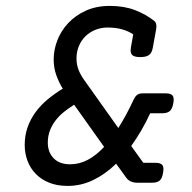

<svg xmlns="http://www.w3.org/2000/svg" viewBox="-20 -610 640 641"><path d="M490.2 -451.2Q487.3 -434.1 478 -426.8Q468.8 -419.4 448.2 -419.4Q427.7 -419.4 420.9 -426.8Q414.1 -434.1 417 -451.2L424.8 -495.1Q409.2 -505.9 387.9 -512Q366.7 -518.1 338.9 -518.1Q317.4 -518.1 298.6 -510.5Q279.8 -502.9 265.6 -489.3Q251.5 -475.6 243.4 -456.5Q235.4 -437.5 235.4 -415Q235.4 -395 241.9 -377.7Q248.5 -360.4 261.2 -342.8L375 -182.6Q388.7 -204.1 401.4 -227.8Q414.1 -251.5 426.3 -277.8Q430.2 -286.6 437 -292.5Q443.8 -298.3 455.1 -298.3H533.7Q550.3 -298.3 556.2 -291Q562 -283.7 558.6 -265.1Q555.2 -246.6 546.9 -239.3Q538.6 -231.9 522 -231.9H481.4Q467.3 -201.2 451.4 -174.1Q435.5 -147 418 -122.6L458.5 -66.4H499.5Q516.1 -66.4 522 -59.1Q527.8 -51.8 524.4 -33.2Q521.5 -14.6 513.2 -7.3Q504.9 0 488.3 0H437.5Q426.8 0 417.5 -3.9Q408.2 -7.8 401.9 -16.1L367.7 -63.5Q331.5 -28.3 291 -8.8Q250.5 10.7 206.1 10.7Q170.9 10.7 144.3 0Q117.7 -10.7 99.4 -29.5Q81.1 -48.3 71.8 -73.2Q62.5 -98.1 62.5 -126Q62.5 -157.7 72 -184.8Q81.5 -211.9 98.4 -235.1Q115.2 -258.3 138.7 -277.8Q162.1 -297.4 189.5 -314Q176.8 -334.5 168 -358.9Q159.2 -383.3 159.2 -411.6Q159.2 -443.8 171.6 -475.8Q184.1 -507.8 208 -533.2Q231.9 -558.6 266.8 -574.5Q301.8 -590.3 347.2 -590.3Q394 -590.3 430.9 -576.2Q467.8 -562 495.6 -539.6Q504.4 -532.2 501.5 -513.2ZM213.9 -61.5Q245.6 -61.5 273.7 -76.7Q301.8 -91.8 327.6 -119.6L227.5 -260.3Q210 -249.5 194.1 -236.8Q178.2 -224.1 166 -208.5Q153.8 -192.9 146.7 -174.3Q139.6 -155.8 139.6 -133.8Q139.6 -101.6 159.2 -81.5Q178.7 -61.5 213.9 -61.5Z"/></svg>

Font: Courier Prime
Style: Italic
Weight: 400
Monospace: yes
Designer: Alan Dague-Greene
Foundry: Quote-Unquote Apps
Version: Version 1.202